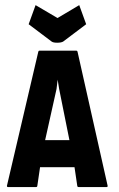

<svg xmlns="http://www.w3.org/2000/svg" viewBox="-20 -737 467 756"><path d="M7.3 -5.4 130.9 -533.7Q131.8 -537.6 135.7 -537.6H280.3Q284.2 -537.6 285.2 -533.7L403.8 -5.4Q404.3 -0.5 399.9 -0.5H289.6Q284.7 -0.5 284.2 -5.4L273.4 -78.6H137.7L127 -5.4Q126.5 -0.5 122.1 -0.5H11.2Q7.3 -0.5 7.3 -5.4ZM212.9 -386.7 207 -423.3 202.6 -386.7 157.7 -185.1H253.4ZM183.6 -573.2 92.8 -641.6 120.1 -716.8 206.5 -666 292 -716.8 319.3 -641.6 228.5 -573.2Q220.7 -568.8 205.1 -568.8Q189.9 -568.8 183.6 -573.2Z"/></svg>

Font: WRV
Style: Display
Weight: 400
Designer: Will Viles x Danh Hong
Version: Version 8.001; ttfautohint (v1.8.3)